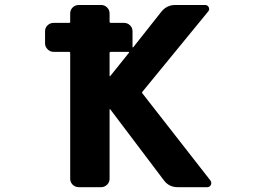

<svg xmlns="http://www.w3.org/2000/svg" viewBox="-20 -776 1040 776"><path d="M698.2 -19.5Q663.1 -19.5 642.6 -46.9L425.8 -334Q424.8 -335 423.8 -334.5Q422.9 -334 422.9 -333V-53.7Q422.9 -39.1 412.6 -29.3Q402.3 -19.5 388.7 -19.5H298.8Q284.2 -19.5 273.9 -29.3Q263.7 -39.1 263.7 -53.7V-561.5Q263.7 -566.4 259.8 -566.4H197.3Q182.6 -566.4 172.4 -576.7Q162.1 -586.9 162.1 -600.6V-649.4Q162.1 -664.1 172.4 -673.8Q182.6 -683.6 197.3 -683.6H259.8Q263.7 -683.6 263.7 -688.5V-721.7Q263.7 -736.3 273.9 -746.1Q284.2 -755.9 298.8 -755.9H388.7Q402.3 -755.9 412.6 -746.1Q422.9 -736.3 422.9 -721.7V-688.5Q422.9 -683.6 427.7 -683.6H480.5Q495.1 -683.6 505.4 -673.8Q515.6 -664.1 515.6 -649.4V-585.9Q515.6 -585 516.6 -584.5Q517.6 -584 518.6 -585L632.8 -729.5Q654.3 -755.9 689.5 -755.9H808.6Q819.3 -755.9 823.7 -746.6Q828.1 -737.3 821.3 -729.5L555.7 -405.3Q552.7 -402.3 555.7 -398.4L830.1 -46.9Q834 -42 834 -36.1Q834 -32.2 832 -28.3Q827.1 -19.5 817.4 -19.5ZM422.9 -469.7Q422.9 -468.8 423.8 -467.8Q423.8 -467.8 424.8 -467.8Q424.8 -467.8 425.8 -468.8L501 -562.5Q502 -564.5 502 -564.5Q502 -566.4 499 -566.4H427.7Q422.9 -566.4 422.9 -561.5Z"/></svg>

Font: Rounded-L Mgen+ 1mn bold
Style: Bold
Weight: 700
Designer: [Source Han Sans]
Ryoko NISHIZUKA  (kana & ideographs); Paul D. Hunt (Latin, Greek & Cyrillic); Wenlong ZHANG  (bopomofo
Version: Version 1.059.20150602